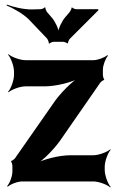

<svg xmlns="http://www.w3.org/2000/svg" viewBox="-20 -790 509 836"><path d="M253 -194 418 -432C420 -434 430 -442 432 -441L434 -445C431 -446 428 -458 428 -462V-487C428 -506 440 -537 450 -547L447 -550C437 -540 406 -528 387 -528H91C67 -528 30 -542 17 -554L15 -552C27 -539 41 -502 41 -478V-464C41 -440 27 -403 15 -390L17 -388C30 -400 67 -414 91 -414H174C225 -414 295 -432 330 -452L328 -456C294 -436 239 -382 208 -334L44 -99C42 -97 32 -89 30 -90L28 -86C31 -85 34 -73 34 -69V-43C34 -23 22 9 11 20L14 23C25 12 57 0 77 0H386C410 0 447 14 460 26L462 24C450 11 436 -26 436 -50V-64C436 -88 450 -125 462 -138L460 -140C447 -128 410 -114 386 -114H287C236 -114 167 -96 132 -76L134 -72C169 -92 222 -146 253 -194ZM205 -714 186 -736C183 -739 176 -753 178 -757L174 -758C173 -754 161 -750 156 -750L121 -749C84 -748 36 -760 10 -770L9 -766C34 -756 78 -732 104 -707L185 -622C188 -618 194 -605 192 -602L196 -600C197 -604 210 -608 214 -608H255C259 -608 271 -604 273 -601L276 -602C275 -605 281 -618 284 -621L408 -745V-750H312C308 -750 295 -754 294 -758L291 -756C293 -753 285 -739 282 -736L264 -715C250 -699 233 -664 233 -647H236C236 -664 219 -699 205 -714Z"/></svg>

Font: Asimov
Style: EdgeNar
Weight: 500
Designer: Google
Version: Version 2.000980: 2014